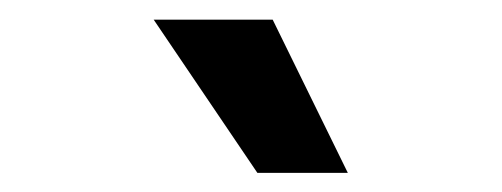

<svg xmlns="http://www.w3.org/2000/svg" viewBox="-20 -778 515 197"><path d="M137.7 -757.8H259.8L336.9 -600.6H244.1Z"/></svg>

Font: Pretendard SemiBold
Style: Regular
Weight: 600
Designer: Base glyphs from Inter by Rasmus Andersson; Hangeul glyphs from Noto Sans CJK(Source Han Sans) by Jang Soo-young and Kan
Foundry: Kil Hyung-jin
Version: Version 1.309